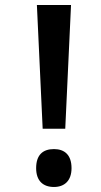

<svg xmlns="http://www.w3.org/2000/svg" viewBox="-20 -734 404 765"><path d="M150 -221H240L263 -714H127ZM124 -64C124 -14 151 11 195 11C236 11 265 -13 265 -64C265 -117 237 -140 195 -140C150 -140 124 -116 124 -64Z"/></svg>

Font: Noto Sans Devanagari UI Condensed SemiBold
Style: Regular
Weight: 600
Width: 3
Designer: Jelle Bosma - Monotype Design Team
Foundry: Monotype Imaging Inc.
Version: Version 2.003